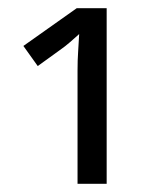

<svg xmlns="http://www.w3.org/2000/svg" viewBox="-20 -864 390 468"><path d="M240 -844V-416H169V-692Q169 -718 170.5 -739Q172 -760 173 -781Q163 -772 151 -761.5Q139 -751 126 -742L72 -703L37 -752L167 -844Z"/></svg>

Font: Noto IKEA Arabic
Style: Regular
Weight: 400
Designer: Monotype Design Team
Foundry: Monotype Imaging Inc.
Version: Version 1.200